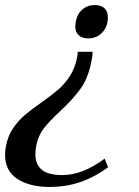

<svg xmlns="http://www.w3.org/2000/svg" viewBox="-59 -519 549 760"><path d="M239 -414Q239 -419 241 -433Q246 -463 266.5 -481Q287 -499 316 -499Q341 -499 354.5 -486.5Q368 -474 368 -451Q368 -414 346 -390.5Q324 -367 290 -367Q266 -367 252.5 -379.5Q239 -392 239 -414ZM-39 93Q-39 74 -35 57Q-27 17 -6.5 -12.5Q14 -42 38.5 -63Q63 -84 103 -112Q145 -142 170.5 -163.5Q196 -185 217 -217Q238 -249 246 -291Q247 -294 249 -314H308Q306 -289 303 -277Q290 -209 259 -166.5Q228 -124 176 -76Q136 -39 114.5 -11Q93 17 85 55Q81 72 81 92Q81 131 106 152.5Q131 174 188 174Q268 174 355 109L369 143Q316 182 259.5 201.5Q203 221 137 221Q59 221 10 189.5Q-39 158 -39 93Z"/></svg>

Font: Trirong SemiBold
Style: Italic
Weight: 600
Italic angle: -12°
Designer: Katatrad Team
Foundry: CadsonDemak
Version: Version 1.001